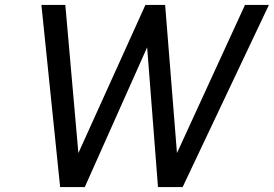

<svg xmlns="http://www.w3.org/2000/svg" viewBox="-20 -759 1111 779"><path d="M148 -739H245L298 -138L570 -739H650L698 -138L974 -739H1071L721 0H621L577 -567L324 0H224Z"/></svg>

Font: Involve Medium Oblique
Style: Italic
Weight: 500
Italic angle: -10.5°
Designer: Stefan Peev
Foundry: Context Ltd.
Version: Version 1.001